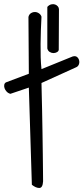

<svg xmlns="http://www.w3.org/2000/svg" viewBox="-70 -890 406 934"><path d="M70.3 -463.9 -19.5 -433.6Q-30.3 -436.5 -37.6 -444.3Q-44.9 -452.1 -47.9 -460.9Q-50.8 -469.7 -49.3 -477.5Q-47.9 -485.4 -41 -489.3L70.3 -531.2L68.4 -807.6Q71.3 -820.3 81.1 -826.2Q90.8 -832 101.1 -831.5Q111.3 -831.1 120.1 -824.7Q128.9 -818.4 131.8 -808.6Q129.9 -778.3 128.9 -744.6Q127.9 -710.9 127.4 -677.2Q127 -643.6 127.9 -611.8Q128.9 -580.1 131.8 -553.7L283.2 -615.2Q296.9 -619.1 304.7 -612.8Q312.5 -606.4 314.9 -596.2Q317.4 -585.9 313.5 -576.2Q309.6 -566.4 299.8 -562.5L131.8 -486.3Q131.8 -476.6 132.8 -439.9Q133.8 -403.3 134.8 -353.5Q135.7 -303.7 136.7 -247.1Q137.7 -190.4 138.2 -140.6Q138.7 -90.8 139.2 -54.2Q139.6 -17.6 139.6 -7.8Q137.7 24.4 121.1 24.4Q104.5 24.4 85 8.8ZM160.2 -856.4Q168.9 -866.2 179.2 -868.7Q189.5 -871.1 197.8 -868.2Q206.1 -865.2 211.4 -858.9Q216.8 -852.5 216.8 -844.7L215.8 -647.5Q214.8 -640.6 207 -636.2Q199.2 -631.8 189.9 -631.8Q180.7 -631.8 171.9 -637.2Q163.1 -642.6 160.2 -654.3Z"/></svg>

Font: Shadows Into Light Two
Style: Regular
Weight: 400
Designer: Kimberly Geswein
Foundry: Kimberly Geswein
Version: Version 1.003 2012